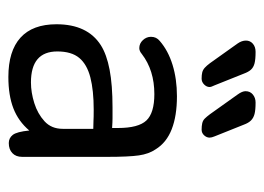

<svg xmlns="http://www.w3.org/2000/svg" viewBox="-106 -515 631 459"><g transform="rotate(90 209.5 -285.5)"><path d="M286 -238Q271 -239 262.5 -239Q254 -239 248.5 -239Q243 -239 237 -239Q183 -239 146.5 -232Q110 -225 88 -211Q38 -179 38 -105Q38 -48 70 -19Q102 10 164 10Q208 10 239 -2Q270 -14 292 -40Q295 -10 302.5 -0.5Q310 9 322 9Q337 9 346 0.5Q355 -8 355 -23V-226Q355 -278 351.5 -302Q348 -326 337 -342Q321 -368 289 -380.5Q257 -393 210 -393Q169 -393 135 -382.5Q101 -372 78 -352Q68 -344 68 -331Q68 -320 76 -311.5Q84 -303 95 -303Q102 -303 109 -309Q148 -339 205 -339Q250 -339 268 -320Q286 -301 286 -252ZM288 -193V-120Q288 -93 270 -76.5Q252 -60 226.5 -52Q201 -44 177 -44Q103 -44 103 -107Q103 -141 118.5 -159.5Q134 -178 165 -186Q196 -194 242 -194Q262 -194 268.5 -193.5Q275 -193 288 -193ZM206 -538 253 -472Q259 -464 263.5 -459.5Q268 -455 274.5 -453.5Q281 -452 290 -452Q298 -452 303.5 -458Q309 -464 309 -471Q309 -476 306 -483L278 -553Q274 -564 268 -570Q262 -576 252.5 -578.5Q243 -581 225 -581Q214 -581 206 -574.5Q198 -568 198 -557Q198 -549 206 -538ZM84 -538 131 -472Q137 -464 142 -459.5Q147 -455 153 -453.5Q159 -452 168 -452Q176 -452 182 -458Q188 -464 188 -471Q188 -473 187 -476Q186 -479 184 -483L156 -553Q152 -564 146.5 -570Q141 -576 131.5 -578.5Q122 -581 104 -581Q92 -581 84.5 -574.5Q77 -568 77 -558Q77 -548 84 -538Z"/></g></svg>

Font: Beiruti
Style: Regular
Weight: 400
Designer: Arlette Boutros
Foundry: Boutros
Version: Version 1.41